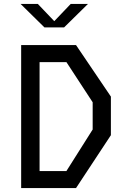

<svg xmlns="http://www.w3.org/2000/svg" viewBox="-20 -960 640 980"><path d="M88 0V-730H368L546 -467V-270L368 0ZM85 -940 207 -820H307L429 -940H341L257 -852L173 -940ZM182 -87H319L453 -299V-438L319 -643H182Z"/></svg>

Font: Moralerspace Krypton JPDOC
Style: Regular
Weight: 400
Version: v0.0.6; ttfautohint (v1.8.4.7-5d5b-dirty) -l 6 -r 45 -G 200 